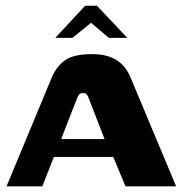

<svg xmlns="http://www.w3.org/2000/svg" viewBox="-20 -654 649 674"><path d="M3 0 161.6 -381.8Q178.2 -420.7 208.3 -442.3Q238.4 -464 302.4 -464Q355.4 -464 388.1 -443.8Q420.8 -423.7 438.4 -381.8L598.2 0H420.5L377.5 -103.2H169.2L128.6 0ZM194.8 -165.9H347L292.6 -306.2Q290 -314.2 286 -320.7Q282.1 -327.3 271.8 -327.3Q260.6 -327.3 256.5 -320.6Q252.3 -313.8 249.4 -306.2ZM174 -521 278.9 -633.9H320.3L426.9 -521H362.1L299.6 -573.9L234.3 -521Z"/></svg>

Font: Genos Thin
Style: Regular
Weight: 100
Designer: Robert E. Leuschke
Foundry: Robert E. Leuschke
Version: Version 1.010